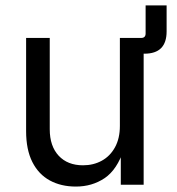

<svg xmlns="http://www.w3.org/2000/svg" viewBox="-20 -687 660 714"><path d="M460.9 -487.3V-545.9H504.9Q521.5 -545.9 521.5 -562.5V-667H599.6V-570.3Q599.6 -528.8 579.1 -508.1Q558.6 -487.3 516.6 -487.3ZM262.2 6.8Q207 6.8 165.3 -15.9Q123.5 -38.6 100.3 -84.5Q77.1 -130.4 77.1 -199.2V-545.9H165V-206.5Q165 -143.6 198.2 -107.9Q231.4 -72.3 288.6 -72.3Q327.6 -72.3 358.6 -89.4Q389.6 -106.4 407.7 -139.4Q425.8 -172.4 425.8 -218.8V-545.9H514.2V0H429.2V-132.3H440.9Q415.5 -55.7 368.9 -24.4Q322.3 6.8 262.2 6.8Z"/></svg>

Font: Inter Variable LoSnoCo
Style: Regular
Weight: 400
Designer: Rasmus Andersson
Foundry: rsms
Version: Version 4.000;git-a52131595; featfreeze: case,dlig,ss01,ss02